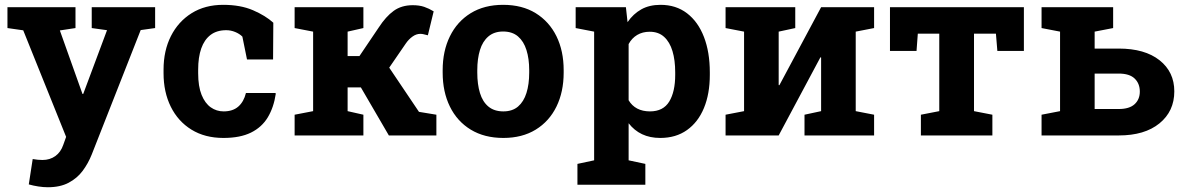

<svg xmlns="http://www.w3.org/2000/svg" viewBox="-20 -558 4879 791"><path d="M177.2 213.4Q158.7 213.4 137.9 210.2Q117.2 207 98.6 201.7L114.7 97.2Q124 99.1 135.3 100.1Q146.5 101.1 154.8 101.1Q185.5 101.1 208 85Q230.5 68.8 240.7 38.6L252.4 5.9L75.7 -433.1L10.7 -442.4V-528.3H291V-442.4L226.6 -432.6L319.8 -170.9H322.8L420.9 -433.6L357.9 -442.4V-528.3H619.1V-442.4L559.6 -434.1L357.9 78.6Q343.3 115.2 320.6 145.8Q297.9 176.3 262.9 194.8Q228 213.4 177.2 213.4Z M900.4 10.3Q824.2 10.3 768.8 -23.9Q713.4 -58.1 683.6 -118.4Q653.8 -178.7 653.8 -256.3V-271Q653.8 -349.1 684.1 -409.2Q714.4 -469.2 769.5 -503.7Q824.7 -538.1 899.4 -538.1Q970.7 -538.1 1022.2 -515.9Q1073.7 -493.7 1106 -464.4L1105 -313H997.6L978.5 -407.2Q966.8 -418.9 948.7 -426.3Q930.7 -433.6 912.1 -433.6Q873 -433.6 847.4 -414.1Q821.8 -394.5 809.1 -358.4Q796.4 -322.3 796.4 -271V-256.3Q796.4 -202.1 810.5 -167.2Q824.7 -132.3 848.4 -115.7Q872.1 -99.1 901.4 -99.1Q939 -99.1 961.7 -118.9Q984.4 -138.7 993.2 -174.8H1114.7L1116.2 -171.9Q1107.9 -115.7 1083.3 -74.7Q1058.6 -33.7 1013.9 -11.7Q969.2 10.3 900.4 10.3Z M1193.8 0V-85.4L1270 -100.1V-427.7L1193.8 -442.4V-528.3H1477.1V-442.4L1412.1 -427.7V-327.1H1460.9L1540 -444.3Q1569.8 -490.2 1602.1 -513.4Q1634.3 -536.6 1680.2 -536.6Q1707.5 -536.6 1727.5 -529.8Q1747.6 -522.9 1766.6 -511.2L1742.7 -412.6Q1729 -416 1723.9 -417.2Q1718.8 -418.5 1711.4 -418.5Q1694.8 -418.5 1679.2 -407.2Q1663.6 -396 1651.9 -378.9L1583.5 -279.3L1706.1 -97.2L1777.8 -85.4V0H1582L1466.8 -197.8H1412.1V-100.1L1477.1 -85.4V0Z M2053.7 10.3Q1975.6 10.3 1919.4 -23.9Q1863.3 -58.1 1833.5 -118.9Q1803.7 -179.7 1803.7 -258.8V-269Q1803.7 -347.7 1833.5 -408.4Q1863.3 -469.2 1919.2 -503.7Q1975.1 -538.1 2052.7 -538.1Q2131.3 -538.1 2187 -503.7Q2242.7 -469.2 2272.5 -408.7Q2302.2 -348.1 2302.2 -269V-258.8Q2302.2 -179.7 2272.5 -118.9Q2242.7 -58.1 2187 -23.9Q2131.3 10.3 2053.7 10.3ZM2053.7 -99.1Q2090.8 -99.1 2114.3 -119.1Q2137.7 -139.2 2148.9 -175Q2160.2 -210.9 2160.2 -258.8V-269Q2160.2 -315.9 2148.9 -351.8Q2137.7 -387.7 2114 -408Q2090.3 -428.2 2052.7 -428.2Q2016.1 -428.2 1992.2 -408Q1968.3 -387.7 1957.3 -351.8Q1946.3 -315.9 1946.3 -269V-258.8Q1946.3 -210.9 1957.3 -174.8Q1968.3 -138.7 1992.2 -118.9Q2016.1 -99.1 2053.7 -99.1Z M2358.9 203.1V117.2L2427.7 102.5V-427.7L2351.6 -442.4V-528.3H2558.6L2565.4 -466.8Q2588.9 -501 2622.1 -519.5Q2655.3 -538.1 2701.2 -538.1Q2765.1 -538.1 2810.5 -503.2Q2856 -468.3 2880.1 -405.8Q2904.3 -343.3 2904.3 -259.8V-249.5Q2904.3 -171.4 2880.1 -113Q2856 -54.7 2810.3 -22.2Q2764.6 10.3 2700.2 10.3Q2657.7 10.3 2625.2 -5.1Q2592.8 -20.5 2569.8 -50.3V102.5L2638.7 117.2V203.1ZM2657.7 -99.1Q2712.4 -99.1 2737.1 -139.6Q2761.7 -180.2 2761.7 -249.5V-259.8Q2761.7 -310.1 2750.5 -347.4Q2739.3 -384.8 2716.1 -406Q2692.9 -427.2 2656.7 -427.2Q2627.4 -427.2 2605.2 -414.1Q2583 -400.9 2569.8 -376.5V-145Q2583 -122.6 2605.2 -110.8Q2627.4 -99.1 2657.7 -99.1Z M2969.2 0V-85.4L3045.4 -100.1V-427.7L2969.2 -442.4V-528.3H3188H3256.3V-442.4L3188 -427.7V-207.5L3190.9 -207L3362.8 -528.3H3505.4H3581.1V-442.4L3505.4 -427.7V-100.1L3581.1 -85.4V0H3294.4V-85.4L3362.8 -100.1V-321.3L3359.9 -321.8L3188 0Z M3773.9 0V-85.4L3849.6 -100.1V-419.4H3761.2L3755.9 -348.1H3646.5V-528.3H4198.2V-348.1H4088.9L4083 -419.4H3992.7V-100.1L4068.4 -85.4V0Z M4588.9 -357.9Q4696.3 -357.9 4757.1 -309.8Q4817.9 -261.7 4817.9 -181.6Q4817.9 -99.6 4756.8 -49.8Q4695.8 0 4588.9 0H4271V-85.4L4347.2 -100.1V-427.7L4271 -442.4V-528.3H4565.9V-442.4L4489.7 -427.7V-357.9ZM4588.9 -108.9Q4632.8 -108.9 4654.3 -128.7Q4675.8 -148.4 4675.8 -180.7Q4675.8 -213.9 4654.5 -234.4Q4633.3 -254.9 4588.9 -254.9H4489.7V-108.9Z"/></svg>

Font: Robotiche
Style: Bold
Weight: 700
Designer: Google
Version: Version 2.001